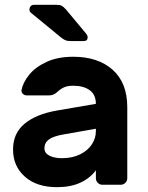

<svg xmlns="http://www.w3.org/2000/svg" viewBox="-20 -765 611 795"><path d="M34 0ZM507 -321V-27Q507 -16 499 -8Q491 0 480 0H404Q393 0 385 -8Q377 -16 377 -27V-60Q354 -28 313.5 -9Q273 10 216 10Q132 10 83 -33.5Q34 -77 34 -146Q34 -213 81.5 -252.5Q129 -292 214 -307L377 -335Q377 -373 351.5 -391.5Q326 -410 283 -410Q260 -410 245.5 -403.5Q231 -397 217 -384Q202 -370 184 -370H91Q81 -370 74.5 -376.5Q68 -383 69 -392Q75 -423 100.5 -455Q126 -487 172.5 -508.5Q219 -530 283 -530Q386 -530 446.5 -476Q507 -422 507 -321ZM377 -232 241 -208Q201 -201 182.5 -187.5Q164 -174 164 -151Q164 -131 184.5 -120.5Q205 -110 236 -110Q280 -110 312 -126Q344 -142 360.5 -167.5Q377 -193 377 -222ZM343 -611Q343 -595 327 -595H272Q258 -595 249.5 -599Q241 -603 230 -612L107 -713Q102 -718 102 -725Q102 -734 107 -739.5Q112 -745 121 -745H216Q228 -745 235 -741.5Q242 -738 253 -726L338 -624Q343 -617 343 -611Z"/></svg>

Font: Hezaedrus Medium
Style: Regular
Weight: 500
Designer: Hubert & Fischer
Foundry: Hubert & Fischer
Version: Version 1.10;September 3, 2019;FontCreator 11.5.0.2425 64-bi